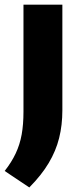

<svg xmlns="http://www.w3.org/2000/svg" viewBox="-36 -567 352 822"><path d="M89.5 235.5 -16 165Q13.5 127.5 31.2 89.8Q49 52 56.8 8.8Q64.5 -34.5 64.5 -88V-547H231V-94.5Q231 -31.5 217.2 23.8Q203.5 79 172.5 131Q141.5 183 89.5 235.5Z"/></svg>

Font: Encode Sans SemiExpanded
Style: Bold
Weight: 700
Width: 6
Designer: Multiple Designers
Foundry: Impallari Type
Version: Version 3.002